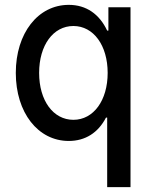

<svg xmlns="http://www.w3.org/2000/svg" viewBox="-20 -570 640 790"><path d="M426 -540V-444H421C389 -512 335 -550 263 -550C136 -550 45 -433 45 -270C45 -107 136 10 263 10C331 10 384 -24 416 -86H421V200H517V-540ZM282 -463C365 -463 423 -383 423 -270C423 -157 365 -77 282 -77C199 -77 141 -156 141 -270C141 -384 199 -463 282 -463Z"/></svg>

Font: CommitMono
Style: 500Regular
Weight: 500
Monospace: yes
Designer: Eigil Nikolajsen
Foundry: Eigil Nikolajsen
Version: Version 1.143